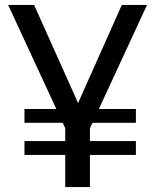

<svg xmlns="http://www.w3.org/2000/svg" viewBox="-20 -757 649 777"><path d="M79 -260V-316H530V-260ZM79 -130V-186H530V-130ZM244 0V-238L13 -737H118L296 -340L473 -737H575L344 -238V0Z"/></svg>

Font: Exo Thin Medium
Style: Regular
Weight: 500
Version: Version 2.000